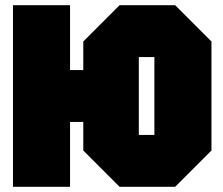

<svg xmlns="http://www.w3.org/2000/svg" viewBox="-20 -720 860 740"><path d="M30 0V-700H250V-450H301V-560L441 -700H655L795 -560V-140L655 0H441L301 -140V-250H250V0ZM515 -500V-200H575V-500Z"/></svg>

Font: Tektur Condensed Black
Style: Regular
Weight: 900
Width: 3
Designer: Adam Jagosz
Foundry: Adam Jagosz
Version: Version 1.005;gftools[0.9.30]